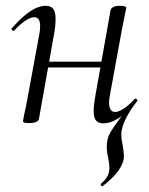

<svg xmlns="http://www.w3.org/2000/svg" viewBox="-20 -415 512 660"><path d="M332 225Q329 225 327 222Q325 219 327 217Q352 195 355 174Q356 170 356 161Q356 150 352 128Q347 108 347 90Q347 64 356.5 45.5Q366 27 393 -9Q410 -29 429 -57L418 -32Q372 9 336 9Q318 9 310 -1Q302 -11 302 -34Q302 -54 308 -87L360 -380Q361 -386 369 -390.5Q377 -395 391 -395Q414 -395 414 -388Q413 -382 408 -358Q403 -334 399 -313L358 -89Q355 -74 355 -63Q355 -30 376 -30Q387 -30 405 -41.5Q423 -53 443 -75L445 -76Q448 -76 451 -73Q454 -70 452 -68Q407 -11 398 34Q397 38 397 47Q397 64 402 86Q406 110 406 121Q406 168 334 224Q334 225 332 225ZM59 2 63 -21Q69 -45 74 -74L115 -297Q118 -312 118 -324Q118 -356 98 -356Q86 -356 67.5 -344Q49 -332 29 -310Q28 -309 26 -309Q23 -309 20.5 -312.5Q18 -316 21 -318Q55 -357 83.5 -376Q112 -395 138 -395Q155 -395 163 -384.5Q171 -374 171 -351Q171 -325 166 -299L114 -7Q113 0 104.5 4Q96 8 82 8Q68 8 63.5 6.5Q59 5 59 2ZM123 -203H355L352 -183H119Z"/></svg>

Font: Cormorant Garamond
Style: Italic
Weight: 400
Italic angle: -10°
Designer: Christian Thalmann (Catharsis Fonts)
Foundry: Catharsis Fonts
Version: Version 4.000